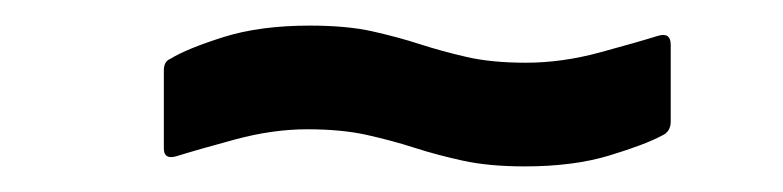

<svg xmlns="http://www.w3.org/2000/svg" viewBox="-20 -376 612 150"><path d="M390 -246Q362 -246 341.5 -250.5Q321 -255 304 -260.5Q287 -266 267 -270.5Q247 -275 220 -275Q193 -275 163.5 -267Q134 -259 118 -254Q108 -251 108 -260V-321Q108 -328 113 -330Q126 -338 154.5 -347Q183 -356 222 -356Q251 -356 271 -351.5Q291 -347 308 -341.5Q325 -336 344.5 -331.5Q364 -327 391 -327Q419 -327 448.5 -335Q478 -343 494 -348Q504 -351 504 -341V-281Q504 -273 497 -270Q484 -263 456 -254.5Q428 -246 390 -246Z"/></svg>

Font: Sofia Sans Semi Condensed SemiBold
Style: Italic
Weight: 600
Italic angle: -9°
Version: Version 4.100